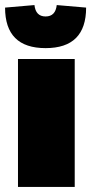

<svg xmlns="http://www.w3.org/2000/svg" viewBox="-43 -738 360 758"><path d="M28 0V-505H252V0ZM-23 -708 93 -718Q98 -673 137 -673Q176 -673 181 -718L297 -708Q297 -548 137 -548Q-23 -548 -23 -708Z"/></svg>

Font: Titillium Web
Style: Black
Weight: 900
Version: Version 1.001;PS 35.000;hotconv 1.0.70;makeotf.lib2.5.55311